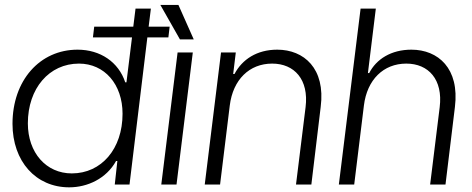

<svg xmlns="http://www.w3.org/2000/svg" viewBox="-20 -763 1952 794"><path d="M266.1 11.7C341.3 11.7 419.4 -23.9 460 -97.2H465.3L454.6 0H515.6L589.4 -608.4H676.3L681.6 -652.8H594.7L604 -727.5H540.5L531.2 -652.8H369.6L364.3 -608.4H525.9L502.9 -422.4H498C470.2 -506.8 394.5 -557.6 300.8 -557.6C144.5 -557.6 31.7 -430.2 31.7 -251C31.7 -95.7 128.4 11.7 266.1 11.7ZM95.2 -252.9C95.2 -397.9 183.6 -500 306.6 -500C412.1 -500 486.8 -414.6 486.8 -292.5C486.8 -147.9 399.9 -45.9 276.9 -45.9C170.9 -45.9 95.2 -131.3 95.2 -252.9Z M647 0H710L777.3 -545.9H714.4ZM643.1 -742.7 724.1 -600.1H781.2L717.8 -742.7Z M826.7 0H890.1L930.2 -326.7C943.4 -433.6 1011.2 -500 1105.5 -500C1197.3 -500 1257.8 -434.1 1243.7 -319.8L1204.1 0H1267.6L1306.2 -320.8C1326.7 -480 1236.8 -557.6 1126.5 -557.6C1042 -557.6 981.4 -517.1 949.7 -457H944.3L955.1 -545.9H894Z M1381.3 0H1444.8L1484.9 -326.7C1498 -433.6 1565.9 -500 1660.2 -500C1752 -500 1812.5 -434.1 1798.3 -319.8L1758.8 0H1822.3L1861.3 -320.8C1880.9 -480 1792 -557.6 1681.2 -557.6C1597.2 -557.6 1536.1 -518.1 1506.8 -460.9H1501.5L1534.2 -727.5H1471.2Z"/></svg>

Font: Guggenheim Sans Display Light
Style: Italic
Weight: 300
Italic angle: -7°
Designer: Modified by Tom Baber under direction of Pentagram Design 2023
Foundry: rsms
Version: Version 1.001;Glyphs 3.1.2 (3151)